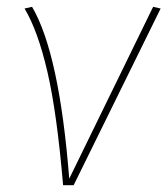

<svg xmlns="http://www.w3.org/2000/svg" viewBox="-20 -543 491 563"><path d="M183 -19 429 -523 451 -518 196 0H165Q147 -212 119 -332.5Q91 -453 52 -518L74 -523Q154 -387 183 -19Z"/></svg>

Font: Fira Sans Thin
Style: Italic
Weight: 250
Italic angle: -8°
Designer: Carrois Corporate & Edenspiekermann AG
Foundry: Carrois Corporate GbR & Edenspiekermann AG
Version: Version 4.203